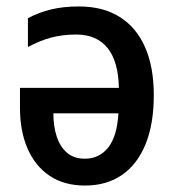

<svg xmlns="http://www.w3.org/2000/svg" viewBox="-20 -571 546 601"><path d="M227.1 -550.8Q302.7 -550.8 355 -517.8Q407.2 -484.9 434.3 -422.9Q461.4 -360.8 461.4 -273.4Q461.4 -182.6 435.5 -119.4Q409.7 -56.2 361.6 -23.2Q313.5 9.8 246.1 9.8Q181.2 9.8 135.7 -20.5Q90.3 -50.8 66.4 -105.7Q42.5 -160.6 42.5 -233.4V-295.9H352.1Q350.6 -378.4 316.7 -420.7Q282.7 -462.9 217.8 -462.9Q176.8 -462.9 141.1 -453.6Q105.5 -444.3 67.4 -423.8V-514.2Q103 -532.7 140.9 -541.7Q178.7 -550.8 227.1 -550.8ZM350.6 -216.3H147Q147 -175.3 157.7 -143.1Q168.5 -110.8 190.2 -92.5Q211.9 -74.2 245.6 -74.2Q291 -74.2 318.8 -109.4Q346.7 -144.5 350.6 -216.3Z"/></svg>

Font: Open Sans SemiCondensed SemiBold
Style: Regular
Weight: 600
Width: 4
Designer: Monotype Design Team
Foundry: Monotype Imaging Inc.
Version: Version 3.000